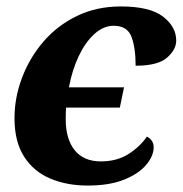

<svg xmlns="http://www.w3.org/2000/svg" viewBox="-20 -566 567 596"><path d="M252 10Q188 10 136.5 -11.5Q85 -33 55 -79.5Q25 -126 25 -199Q25 -263 48.5 -325Q72 -387 115 -437Q158 -487 219 -516.5Q280 -546 355 -546Q445 -546 486 -514.5Q527 -483 527 -440Q527 -412 498.5 -387Q470 -362 401 -362Q401 -418 388 -452Q375 -486 333 -486Q301 -486 273 -460.5Q245 -435 224.5 -392Q204 -349 194 -295H365L352 -232H185Q184 -214 184 -196Q184 -134 212 -99.5Q240 -65 293 -65Q343 -65 379 -88Q415 -111 436 -142Q457 -131 457 -109Q457 -82 434 -54.5Q411 -27 365.5 -8.5Q320 10 252 10Z"/></svg>

Font: Noto Serif
Style: Bold Italic
Weight: 700
Italic angle: -12°
Designer: Monotype Design Team
Foundry: Monotype Imaging Inc.
Version: Version 2.013